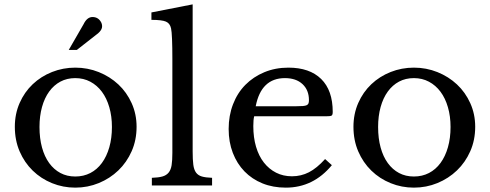

<svg xmlns="http://www.w3.org/2000/svg" viewBox="-20 -850 2246 880"><path d="M325 -540Q382 -540 433 -519.5Q484 -499 522.5 -463Q561 -427 583.5 -377Q606 -327 606 -269Q606 -208 583.5 -157Q561 -106 522.5 -69Q484 -32 433 -11Q382 10 325 10Q269 10 218.5 -10.5Q168 -31 130 -68Q92 -105 70 -156Q48 -207 48 -269Q48 -328 70 -378Q92 -428 130 -464Q168 -500 218.5 -520Q269 -540 325 -540ZM325 -492Q287 -492 257 -476Q227 -460 205.5 -430.5Q184 -401 172.5 -359.5Q161 -318 161 -268Q161 -216 172.5 -174Q184 -132 205.5 -102.5Q227 -73 257 -57Q287 -41 325 -41Q363 -41 394 -57Q425 -73 447 -103Q469 -133 481 -175Q493 -217 493 -268Q493 -317 481 -358.5Q469 -400 447 -429.5Q425 -459 394 -475.5Q363 -492 325 -492ZM295 -621 363 -739Q379 -772 404 -772Q432 -772 445 -745Q451 -729 445 -716.5Q439 -704 424 -693L332 -621Z M863 -156Q863 -118 866 -95Q869 -72 878.5 -59Q888 -46 905.5 -41Q923 -36 952 -35V0H676V-35Q706 -36 724 -41Q742 -46 752.5 -58.5Q763 -71 766.5 -92.5Q770 -114 770 -149V-580Q770 -634 768.5 -670.5Q767 -707 764 -720Q759 -743 740.5 -751Q722 -759 674 -759V-793L863 -830Z M1501 -93Q1416 10 1290 10Q1231 10 1183 -9.5Q1135 -29 1100.5 -64.5Q1066 -100 1047 -149.5Q1028 -199 1028 -259Q1028 -320 1048 -372Q1068 -424 1104.5 -461Q1141 -498 1191.5 -519Q1242 -540 1302 -540Q1399 -540 1452 -488Q1505 -436 1505 -337Q1505 -323 1499.5 -320Q1494 -317 1474 -317H1145Q1141 -302 1141 -272Q1141 -220 1153.5 -177.5Q1166 -135 1189.5 -105Q1213 -75 1245.5 -58.5Q1278 -42 1318 -42Q1360 -42 1396 -60.5Q1432 -79 1470 -121ZM1336 -363Q1356 -363 1368 -364Q1380 -365 1386 -368Q1392 -371 1394 -376.5Q1396 -382 1396 -391Q1396 -437 1366.5 -464.5Q1337 -492 1286 -492Q1177 -492 1152 -363Z M1877 -540Q1934 -540 1985 -519.5Q2036 -499 2074.5 -463Q2113 -427 2135.5 -377Q2158 -327 2158 -269Q2158 -208 2135.5 -157Q2113 -106 2074.5 -69Q2036 -32 1985 -11Q1934 10 1877 10Q1821 10 1770.5 -10.5Q1720 -31 1682 -68Q1644 -105 1622 -156Q1600 -207 1600 -269Q1600 -328 1622 -378Q1644 -428 1682 -464Q1720 -500 1770.5 -520Q1821 -540 1877 -540ZM1877 -492Q1839 -492 1809 -476Q1779 -460 1757.5 -430.5Q1736 -401 1724.5 -359.5Q1713 -318 1713 -268Q1713 -216 1724.5 -174Q1736 -132 1757.5 -102.5Q1779 -73 1809 -57Q1839 -41 1877 -41Q1915 -41 1946 -57Q1977 -73 1999 -103Q2021 -133 2033 -175Q2045 -217 2045 -268Q2045 -317 2033 -358.5Q2021 -400 1999 -429.5Q1977 -459 1946 -475.5Q1915 -492 1877 -492Z"/></svg>

Font: SVN-Libre Baskerville
Style: Regular
Weight: 400
Designer: Pablo Impallari, Rodrigo Fuenzalida
Foundry: Pablo Impallari, Rodrigo Fuenzalida
Version: Version 1.000; ttfautohint (v1.8.4)